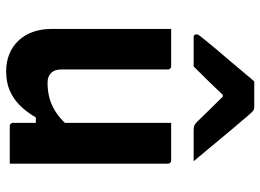

<svg xmlns="http://www.w3.org/2000/svg" viewBox="-134 -722 867 640"><g transform="rotate(90 300.0 -401.5)"><path d="M200 -538Q204 -538 206 -536.5Q208 -535 209.5 -533Q211 -531 211 -527Q211 -483 211 -436.5Q211 -390 211 -344Q211 -298 211 -254.5Q211 -211 211 -172Q211 -150 222.5 -138Q234 -126 255 -126Q278 -126 298.5 -130.5Q319 -135 337.5 -144.5Q356 -154 373.5 -169Q391 -184 406 -205V-87H371Q353 -56 331 -34Q309 -12 281.5 0Q254 12 216 12Q186 12 160 1.5Q134 -9 115 -29Q96 -49 86 -77Q76 -105 76 -139Q76 -184 76 -229Q76 -274 76 -319Q76 -364 76 -409Q76 -441 76 -473.5Q76 -506 76 -538Q107 -538 138.5 -538Q170 -538 200 -538ZM514 -538Q518 -538 520 -536.5Q522 -535 523.5 -533Q525 -531 525 -527Q525 -455 525 -384Q525 -313 525 -241.5Q525 -170 525 -98Q525 -79 525 -62Q525 -45 525 -29Q525 -13 525 0Q503 0 481.5 0Q460 0 439.5 0Q419 0 400 0Q397 0 394.5 -1.5Q392 -3 390.5 -5Q389 -7 389 -11Q389 -99 389 -187Q389 -275 389 -362.5Q389 -450 389 -538Q411 -538 431.5 -538Q452 -538 472.5 -538Q493 -538 514 -538ZM251 -815Q272 -815 293.5 -815Q315 -815 336 -815Q344 -815 349 -811Q354 -807 366 -793Q373 -784 391 -763.5Q409 -743 431 -716Q453 -689 476 -662Q499 -635 517 -613Q491 -613 466 -613Q441 -613 415 -613Q404 -613 398.5 -615Q393 -617 386 -624Q375 -635 349.5 -661.5Q324 -688 281 -731L331 -710H269L317 -733Q277 -690 250 -662.5Q223 -635 201 -613H104Q100 -613 98 -614Q96 -615 95 -617.5Q94 -620 94 -622Q94 -627 97 -631Q100 -635 112 -650Q123 -664 142 -686.5Q161 -709 182.5 -734Q204 -759 222 -781Q240 -803 251 -815Z"/></g></svg>

Font: Recursive Monospace
Style: Bold
Weight: 700
Version: Version 1.047